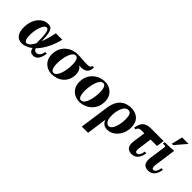

<svg xmlns="http://www.w3.org/2000/svg" viewBox="85 -1708 2945 2945"><g transform="rotate(45 1557.5 -235.0)"><path d="M177 0Q107 0 67.5 -50Q28 -100 28 -197Q28 -282 58 -350.5Q88 -419 141 -459.5Q194 -500 263 -500Q292 -500 313.5 -488Q335 -476 349 -441Q363 -406 369 -337.5Q375 -269 374 -155H339Q341 -307 328 -376Q315 -445 281 -445Q260 -445 241 -422.5Q222 -400 208 -361.5Q194 -323 185.5 -275Q177 -227 177 -177Q177 -118 190 -86.5Q203 -55 231 -55Q259 -55 288 -86Q317 -117 345 -173.5Q373 -230 398 -308Q423 -386 442 -480H582Q550 -355 502.5 -264Q455 -173 399.5 -114.5Q344 -56 286.5 -28Q229 0 177 0ZM434 10Q399 10 380.5 -6Q362 -22 354.5 -47Q347 -72 344.5 -101Q342 -130 339 -155H374Q382 -99 397 -77Q412 -55 440 -55Q461 -55 479.5 -66Q498 -77 511 -100.5Q524 -124 530 -161H565Q555 -85 524.5 -37.5Q494 10 434 10Z M1226 -522Q1226 -488 1217 -460.5Q1208 -433 1187 -414Q1166 -395 1130.5 -387Q1095 -379 1041 -385Q1070 -369 1084 -344.5Q1098 -320 1103 -295Q1108 -270 1108 -252Q1108 -188 1086 -139Q1064 -90 1025.5 -56.5Q987 -23 939 -6.5Q891 10 838 10Q786 10 737 -14Q688 -38 656.5 -86.5Q625 -135 625 -208Q625 -276 648.5 -328.5Q672 -381 712.5 -417Q753 -453 803 -471.5Q853 -490 905 -490Q936 -490 959 -488.5Q982 -487 1004.5 -485Q1027 -483 1055.5 -481.5Q1084 -480 1127 -480Q1191 -480 1191 -522ZM844 -25Q874 -25 896 -52Q918 -79 933 -122Q948 -165 955.5 -215.5Q963 -266 963 -312Q963 -349 957.5 -381.5Q952 -414 938 -434.5Q924 -455 899 -455Q869 -455 847 -428Q825 -401 810 -358Q795 -315 787.5 -265Q780 -215 780 -168Q780 -132 785.5 -99Q791 -66 805 -45.5Q819 -25 844 -25Z M1503 -490Q1556 -490 1604.5 -466Q1653 -442 1684.5 -393.5Q1716 -345 1716 -272Q1716 -204 1692.5 -151.5Q1669 -99 1628.5 -63Q1588 -27 1538.5 -8.5Q1489 10 1436 10Q1384 10 1335 -14Q1286 -38 1254.5 -86.5Q1223 -135 1223 -208Q1223 -276 1246.5 -328.5Q1270 -381 1310.5 -417Q1351 -453 1401 -471.5Q1451 -490 1503 -490ZM1442 -25Q1472 -25 1494 -52Q1516 -79 1531 -122Q1546 -165 1553.5 -215.5Q1561 -266 1561 -312Q1561 -349 1555.5 -381.5Q1550 -414 1536 -434.5Q1522 -455 1497 -455Q1467 -455 1445 -428Q1423 -401 1408 -358Q1393 -315 1385.5 -265Q1378 -215 1378 -168Q1378 -132 1383.5 -99Q1389 -66 1403 -45.5Q1417 -25 1442 -25Z M2067 -490Q2129 -490 2177.5 -467Q2226 -444 2254 -396.5Q2282 -349 2282 -277Q2282 -218 2263.5 -166Q2245 -114 2211.5 -74.5Q2178 -35 2135 -12.5Q2092 10 2042 10Q1989 10 1959 -15.5Q1929 -41 1916 -79L1870 250H1735L1801 -219Q1816 -324 1856 -383Q1896 -442 1951.5 -466Q2007 -490 2067 -490ZM2019 -45Q2053 -45 2078 -81.5Q2103 -118 2117.5 -176.5Q2132 -235 2132 -302Q2132 -368 2116 -401.5Q2100 -435 2062 -435Q2030 -435 2006.5 -413Q1983 -391 1968 -355Q1953 -319 1945.5 -277Q1938 -235 1938 -195Q1938 -137 1951 -104Q1964 -71 1983 -58Q2002 -45 2019 -45Z M2761 -355H2420Q2388 -355 2370 -340.5Q2352 -326 2349 -303H2314Q2322 -357 2341 -396.5Q2360 -436 2399 -458Q2438 -480 2504 -480H2779ZM2626 -390 2590 -129Q2586 -96 2592.5 -75.5Q2599 -55 2621 -55Q2635 -55 2648.5 -65Q2662 -75 2673 -98Q2684 -121 2689 -161H2724Q2713 -79 2674.5 -34.5Q2636 10 2569 10Q2548 10 2526 4Q2504 -2 2485.5 -19.5Q2467 -37 2459 -69.5Q2451 -102 2458 -155L2491 -390Z M3049 -161H3084Q3073 -79 3034 -34.5Q2995 10 2929 10Q2908 10 2885.5 4Q2863 -2 2845 -19.5Q2827 -37 2819 -69.5Q2811 -102 2818 -155L2858 -435L2848 -445H2799L2804 -480Q2830 -480 2863.5 -480.5Q2897 -481 2930.5 -483.5Q2964 -486 2990 -490L2999 -480L2950 -129Q2946 -96 2952.5 -75.5Q2959 -55 2981 -55Q2995 -55 3008.5 -65Q3022 -75 3033 -98Q3044 -121 3049 -161ZM3081 -720 2927 -540H2897L2941 -720Z"/></g></svg>

Font: Brygada 1918
Style: Italic
Weight: 400
Italic angle: -8°
Designer: Mateusz Machalski | Borys Kosmynka | Przemek Hoffer
Foundry: NIEPODLEGLA 2018
Version: Version 3.006